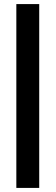

<svg xmlns="http://www.w3.org/2000/svg" viewBox="-20 -780 272 940"><path d="M60 140V-760H172V140Z"/></svg>

Font: Tektur Medium
Style: Regular
Weight: 500
Designer: Adam Jagosz
Foundry: Adam Jagosz
Version: Version 1.005;gftools[0.9.30]